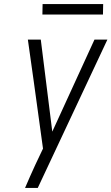

<svg xmlns="http://www.w3.org/2000/svg" viewBox="-20 -931 552 951"><path d="M104 0Q116 -29 129 -57.5Q142 -86 155 -115L193 -195L147 -529L118 -735H182L239 -279L448 -735H512L167 0ZM190 -859 191 -911H491L490 -859Z"/></svg>

Font: Iosevka Light
Style: Italic
Weight: 300
Italic angle: -9°
Monospace: yes
Designer: Belleve Invis
Foundry: Belleve Invis
Version: Version 32.5.0; ttfautohint (v1.8.4)